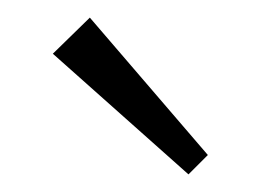

<svg xmlns="http://www.w3.org/2000/svg" viewBox="-20 -736 296 218"><path d="M194 -538 216 -560 82 -716 40 -675Z"/></svg>

Font: MV Cash ExtraLight
Style: Regular
Weight: 200
Designer: Rodrigo Fuenzalida
Foundry: fragTYPE
Version: Version 1.100;Glyphs 3.1.2 (3151)